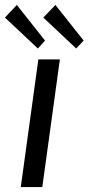

<svg xmlns="http://www.w3.org/2000/svg" viewBox="-45 -756 358 776"><path d="M23 -736 -25 -685 108 -560 137 -592ZM179 -736 130 -685 263 -560 293 -592ZM197 -516H110L39 0H126Z"/></svg>

Font: United Sans
Style: Italic
Weight: 400
Italic angle: -8°
Designer: Pablo Impallari, Rodrigo Fuenzalida (Modified by Dan O. Williams)
Version: Version 1.000;PS 001.000;hotconv 1.0.88;makeotf.lib2.5.64775